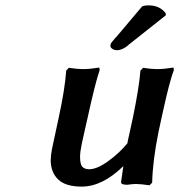

<svg xmlns="http://www.w3.org/2000/svg" viewBox="-20 -689 671 719"><path d="M433.1 -5.9Q434.6 -15.6 437.5 -36.1Q440.4 -56.6 441.9 -66.9Q363.3 9.8 286.1 9.8Q225.1 9.8 197.5 -17.3Q169.9 -44.4 169.9 -88.9Q169.9 -106.4 174.8 -131.8L200.2 -250Q223.1 -355.5 228 -424.8L237.8 -435.1Q269.5 -430.2 291 -430.2Q316.4 -430.2 352.1 -436L353 -425.8Q336.4 -377.9 308.1 -248Q306.6 -241.2 298.3 -205.1Q290 -168.9 286.1 -149.9Q279.8 -119.1 279.8 -102.1Q279.8 -73.2 288.6 -64.2Q297.4 -55.2 314 -55.2Q343.3 -55.2 385.5 -85.7Q427.7 -116.2 460 -155.8L457 -153.8Q464.8 -191.4 478 -250Q501 -362.3 505.9 -424.8L516.1 -435.1Q546.4 -430.2 567.9 -430.2Q593.8 -430.2 629.9 -436L630.9 -425.8Q625.5 -411.6 621.1 -396.7Q616.7 -381.8 611.6 -362.3Q606.4 -342.8 603.5 -329.8Q600.6 -316.9 594.2 -289.1Q587.9 -261.2 585 -248L573.2 -192.9Q551.8 -87.4 549.8 -4.9L540 4.9Q506.8 0 488.8 0Q476.6 0 457 2.9Q448.7 2.9 443.1 1.7Q437.5 0.5 435.3 -1.5Q433.1 -3.4 434.1 -5.9ZM512.2 -665 518.1 -667Q523.9 -668.9 537.1 -668.9Q577.1 -668.9 600.1 -640.1L601.1 -631.8L460 -520H460.9Q438 -501 418 -501Q407.7 -501 399.9 -506.6Q392.1 -512.2 394 -519H393.1Q393.1 -520 393.6 -521.2Q394 -522.5 394.3 -523.4Q394.5 -524.4 395.3 -525.6Q396 -526.9 396.5 -527.8Q397 -528.8 397.9 -530.3Q398.9 -531.7 399.7 -532.5Q400.4 -533.2 402.1 -535.2Q403.8 -537.1 404.8 -538.3Q405.8 -539.6 407.7 -542Q409.7 -544.4 411.1 -545.9Q411.6 -546.4 412.6 -547.9Q413.6 -549.3 414.1 -549.8V-548.8Q430.2 -567.9 463.1 -606.9Q496.1 -646 512.2 -665Z"/></svg>

Font: Linear Smooth
Style: Bold Italic
Weight: 700
Designer: Philipp H. Poll, Flanker
Foundry: Philipp H. Poll, reworked by Flanker
Version: Version 1.061 | FøM Fix